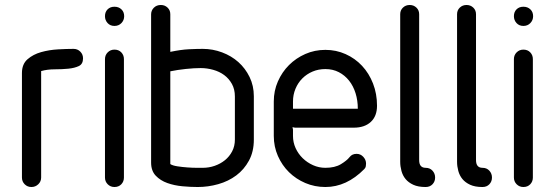

<svg xmlns="http://www.w3.org/2000/svg" viewBox="-20 -750 2226 770"><path d="M145 -38Q145 -22 133.5 -11Q122 0 106 0Q90 0 79 -11Q68 -22 68 -38V-457Q68 -493 90.5 -512.5Q113 -532 145 -541Q177 -550 212.5 -552Q248 -554 275 -554Q291 -554 302 -543Q313 -532 313 -516Q313 -493 296 -485Q279 -477 254 -474.5Q229 -472 199.5 -472Q170 -472 145 -465Z M439 -646Q422 -646 411.5 -657.5Q401 -669 401 -685Q401 -702 411.5 -712.5Q422 -723 439 -723Q456 -723 467 -712.5Q478 -702 478 -685Q478 -669 467 -657.5Q456 -646 439 -646ZM401 -513Q401 -529 412 -540Q423 -551 439 -551Q456 -551 466.5 -540Q477 -529 477 -513V-38Q477 -22 466.5 -11Q456 0 439 0Q423 0 412 -11Q401 -22 401 -38Z M998 -190Q998 -142 978.5 -106Q959 -70 927.5 -46.5Q896 -23 855.5 -11.5Q815 0 773 0Q744 0 711.5 -3Q679 -6 651 -16Q623 -26 604.5 -45.5Q586 -65 586 -98V-692Q586 -708 597 -719Q608 -730 625 -730Q641 -730 652 -719.5Q663 -709 663 -693V-542Q706 -551 738 -552.5Q770 -554 793 -554Q833 -554 870.5 -540Q908 -526 936 -501Q964 -476 981 -441Q998 -406 998 -364ZM922 -363Q922 -392 910 -413.5Q898 -435 879 -449Q860 -463 835 -470Q810 -477 785 -477Q759 -477 725.5 -473.5Q692 -470 663 -464V-92Q672 -86 691.5 -83Q711 -80 732 -78.5Q753 -77 770.5 -77Q788 -77 793 -77Q818 -77 841 -85Q864 -93 882 -107.5Q900 -122 911 -143Q922 -164 922 -190Z M1155 -314H1415Q1415 -347 1406 -376Q1397 -405 1380 -426.5Q1363 -448 1339 -460.5Q1315 -473 1285 -473Q1257 -473 1233.5 -463Q1210 -453 1192.5 -435.5Q1175 -418 1165 -394Q1155 -370 1155 -343ZM1382 -120Q1392 -133 1410 -133Q1426 -133 1437 -121Q1448 -109 1448 -94Q1448 -89 1447 -83Q1446 -77 1441 -72Q1370 0 1285 0Q1242 0 1204.5 -16Q1167 -32 1139 -59.5Q1111 -87 1094.5 -124.5Q1078 -162 1078 -205V-343Q1078 -386 1094.5 -423.5Q1111 -461 1139 -489Q1167 -517 1204.5 -533.5Q1242 -550 1285 -550Q1328 -550 1366 -533Q1404 -516 1432 -486Q1460 -456 1476 -415Q1492 -374 1492 -326Q1492 -284 1467 -261Q1442 -238 1399 -238H1163L1153 -240L1155 -230V-205Q1155 -179 1165.5 -156Q1176 -133 1194 -115.5Q1212 -98 1235.5 -87.5Q1259 -77 1285 -77Q1323 -77 1347 -91.5Q1371 -106 1382 -120Z M1687 -77Q1704 -77 1714.5 -65.5Q1725 -54 1725 -38Q1725 -22 1714.5 -11Q1704 0 1687 0Q1657 0 1637.5 -9Q1618 -18 1606.5 -32Q1595 -46 1590 -64.5Q1585 -83 1585 -101V-693Q1585 -709 1596 -719.5Q1607 -730 1623 -730Q1639 -730 1650 -719.5Q1661 -709 1661 -693V-108Q1661 -77 1687 -77Z M1915 -77Q1932 -77 1942.5 -65.5Q1953 -54 1953 -38Q1953 -22 1942.5 -11Q1932 0 1915 0Q1885 0 1865.5 -9Q1846 -18 1834.5 -32Q1823 -46 1818 -64.5Q1813 -83 1813 -101V-693Q1813 -709 1824 -719.5Q1835 -730 1851 -730Q1867 -730 1878 -719.5Q1889 -709 1889 -693V-108Q1889 -77 1915 -77Z M2079 -646Q2062 -646 2051.5 -657.5Q2041 -669 2041 -685Q2041 -702 2051.5 -712.5Q2062 -723 2079 -723Q2096 -723 2107 -712.5Q2118 -702 2118 -685Q2118 -669 2107 -657.5Q2096 -646 2079 -646ZM2041 -513Q2041 -529 2052 -540Q2063 -551 2079 -551Q2096 -551 2106.5 -540Q2117 -529 2117 -513V-38Q2117 -22 2106.5 -11Q2096 0 2079 0Q2063 0 2052 -11Q2041 -22 2041 -38Z"/></svg>

Font: VDS Compensated
Style: Light
Weight: 300
Designer: artmaker
Foundry: artmaker
Version: Version 1.000 2012 initial release